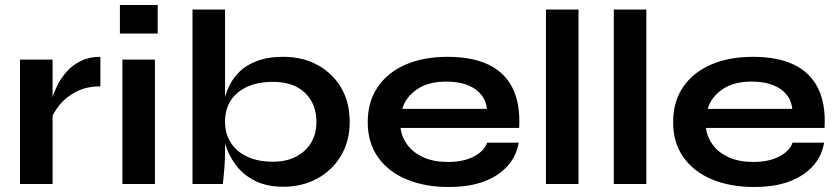

<svg xmlns="http://www.w3.org/2000/svg" viewBox="-20 -735 3351 767"><path d="M60 -497H190V0H60ZM381 -390Q325 -390 284 -368.5Q243 -347 218 -316Q193 -285 183 -256L182 -311Q183 -323 190 -346.5Q197 -370 211 -397.5Q225 -425 248 -450.5Q271 -476 304 -492Q337 -508 381 -508Z M610 -715V-601H459V-715ZM469 -497H599V0H469Z M1112 11Q1046 11 999 -12.5Q952 -36 923 -74.5Q894 -113 880 -158.5Q866 -204 866 -248Q866 -303 879.5 -350Q893 -397 922 -432.5Q951 -468 998 -488Q1045 -508 1112 -508Q1189 -508 1248.5 -475.5Q1308 -443 1342.5 -385Q1377 -327 1377 -248Q1377 -171 1342 -112.5Q1307 -54 1247 -21.5Q1187 11 1112 11ZM1070 -89Q1123 -89 1162 -109Q1201 -129 1222.5 -164.5Q1244 -200 1244 -248Q1244 -320 1198.5 -364Q1153 -408 1070 -408Q1012 -408 969 -389Q926 -370 902.5 -334.5Q879 -299 879 -248Q879 -201 902 -165Q925 -129 968 -109Q1011 -89 1070 -89ZM879 -697V-128Q879 -96 876 -59.5Q873 -23 870 0H749V-697Z M1926 -165H2052Q2044 -114 2009.5 -74Q1975 -34 1916 -11Q1857 12 1772 12Q1677 12 1604 -18.5Q1531 -49 1490 -107Q1449 -165 1449 -247Q1449 -329 1489 -387.5Q1529 -446 1600.5 -477Q1672 -508 1768 -508Q1866 -508 1931 -477Q1996 -446 2027.5 -383.5Q2059 -321 2054 -224H1580Q1585 -186 1608.5 -155Q1632 -124 1672.5 -106Q1713 -88 1769 -88Q1831 -88 1872.5 -109.5Q1914 -131 1926 -165ZM1762 -409Q1690 -409 1645 -377.5Q1600 -346 1587 -300H1925Q1920 -350 1877.5 -379.5Q1835 -409 1762 -409Z M2161 -697H2291V0H2161Z M2432 -697H2562V0H2432Z M3146 -165H3272Q3264 -114 3229.5 -74Q3195 -34 3136 -11Q3077 12 2992 12Q2897 12 2824 -18.5Q2751 -49 2710 -107Q2669 -165 2669 -247Q2669 -329 2709 -387.5Q2749 -446 2820.5 -477Q2892 -508 2988 -508Q3086 -508 3151 -477Q3216 -446 3247.5 -383.5Q3279 -321 3274 -224H2800Q2805 -186 2828.5 -155Q2852 -124 2892.5 -106Q2933 -88 2989 -88Q3051 -88 3092.5 -109.5Q3134 -131 3146 -165ZM2982 -409Q2910 -409 2865 -377.5Q2820 -346 2807 -300H3145Q3140 -350 3097.5 -379.5Q3055 -409 2982 -409Z"/></svg>

Font: Syne
Style: Bold
Weight: 700
Designer: Lucas Descroix
Foundry: Bonjour Monde
Version: Version 2.200